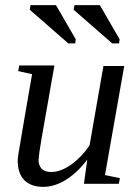

<svg xmlns="http://www.w3.org/2000/svg" viewBox="-20 -714 540 748"><path d="M131 -94 130 -93Q130 -70 142 -57Q154 -44 180 -44Q217 -44 259 -74Q299 -103 329 -148L383 -457H464L389 -32L447 -20L443 2H307L320 -92Q280 -40 236 -13Q192 14 149 14Q100 14 74 -13Q49 -39 49 -89Q49 -96 52 -116Q53 -121 58.5 -154.5Q64 -188 77.5 -266.5Q91 -345 105 -425L51 -437L55 -459H192L142 -175Q131 -111 131 -94ZM417 -545 267 -676 270 -694H369L446 -561L444 -545ZM246 -545 96 -676 99 -694H198L275 -561L273 -545Z"/></svg>

Font: Libra Serif Modern
Style: Italic
Weight: 400
Italic angle: -12°
Designer: Stefan Peev, Context Ltd
Foundry: Stefan Peev, Context Ltd
Version: Version 1.000